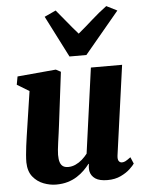

<svg xmlns="http://www.w3.org/2000/svg" viewBox="-58 -906 727 962"><g transform="rotate(-5 305.0 -424.5)"><path d="M185 10Q154.5 10 122.8 -2Q91 -14 69 -41Q47 -68 46 -113.5Q46 -130.5 47.8 -151.5Q49.5 -172.5 52.5 -195.5Q55.5 -218.5 59 -242.5Q62.5 -266.5 66 -289L93 -468.5L32 -505.5L39.5 -546.5L233.5 -564L258 -551L225.5 -288Q223 -266.5 219.8 -244.2Q216.5 -222 213.8 -201.5Q211 -181 209.2 -164.5Q207.5 -148 207.5 -137.5Q207.5 -114.5 212.2 -100.2Q217 -86 227 -79.2Q237 -72.5 253 -72.5Q272.5 -72.5 290.5 -80.8Q308.5 -89 323.8 -102.5Q339 -116 350.5 -131L409.5 -559H566.5L504 -108.5Q501.5 -89.5 507.2 -80.8Q513 -72 523.5 -72Q532.5 -72 541.2 -76.5Q550 -81 567.5 -94L581.5 -61Q575.5 -51.5 557.5 -34.5Q539.5 -17.5 510.8 -3.8Q482 10 444 10Q403.5 10 382.5 -4.2Q361.5 -18.5 356.5 -43Q356 -46 355.8 -50.2Q355.5 -54.5 355.5 -59.2Q355.5 -64 356.2 -69Q357 -74 357.5 -78.5L355.5 -79.5Q343.5 -63.5 327.5 -47.8Q311.5 -32 290.8 -18.8Q270 -5.5 244 2.2Q218 10 185 10ZM307.5 -623.5 201 -832.5 258.5 -859Q283.5 -829.5 309.8 -797Q336 -764.5 363.5 -733.5Q401 -764.5 437 -797Q473 -829.5 513 -859L566.5 -832L392.5 -623.5Z"/></g></svg>

Font: Merriweather 28pt Black
Style: Italic
Weight: 900
Italic angle: -7.8°
Version: Version 2.101